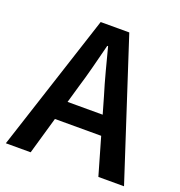

<svg xmlns="http://www.w3.org/2000/svg" viewBox="-123 -756 803 858"><g transform="rotate(20 279.0 -327.0)"><path d="M217 -348 194 -268H361L338 -348Q322 -400 307.5 -455Q293 -510 279 -564H275Q261 -509 247 -454.5Q233 -400 217 -348ZM-2 0 211 -654H347L560 0H438L387 -177H167L116 0Z"/></g></svg>

Font: Processing Sans Pro Semibold
Style: Regular
Weight: 600
Designer: Paul D. Hunt
Foundry: Adobe Systems Incorporated
Version: Version 2.020;PS 2.000;hotconv 1.0.86;makeotf.lib2.5.63406